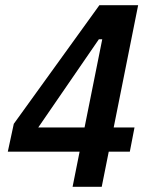

<svg xmlns="http://www.w3.org/2000/svg" viewBox="-20 -718 580 738"><path d="M259 0 286 -135H10L33 -242L362 -698H511L417 -228H497L479 -135H398L371 0ZM127 -228H305L373 -567H360Z"/></svg>

Font: IBM Plex Sans Condensed SemiBold
Style: Italic
Weight: 600
Width: 3
Italic angle: -11°
Designer: Mike Abbink, Paul van der Laan, Pieter van Rosmalen
Foundry: Bold Monday
Version: Version 1.3